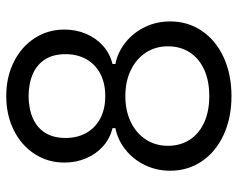

<svg xmlns="http://www.w3.org/2000/svg" viewBox="-94 -662 769 621"><g transform="rotate(-90 290.5 -351.5)"><path d="M48.8 -185.5Q48.8 -229.5 66.9 -267.1Q85 -304.7 116.5 -329.8Q147.9 -355 186.5 -362.8V-372.1Q152.8 -380.4 127.7 -402.8Q102.5 -425.3 88.9 -457.8Q75.2 -490.2 75.2 -527.8Q75.2 -581.1 103 -624Q130.9 -667 179.9 -691.4Q229 -715.8 290.5 -715.8V-643.6Q248 -643.1 217.8 -629.4Q187.5 -615.7 171.1 -589.4Q154.8 -563 154.8 -524.4Q154.8 -484.9 171.6 -455.8Q188.5 -426.8 219 -411.1Q249.5 -395.5 290.5 -395.5V-330.6Q243.2 -330.6 206.5 -313Q169.9 -295.4 149.4 -263.7Q128.9 -231.9 129.4 -190.9Q129.9 -151.9 149.2 -122.1Q168.5 -92.3 204.6 -75.7Q240.7 -59.1 290.5 -59.1V12.7Q219.7 12.7 164.8 -12.7Q109.9 -38.1 79.3 -83.3Q48.8 -128.4 48.8 -185.5ZM451.2 -190.9Q451.7 -231.9 431.2 -263.7Q410.6 -295.4 374 -313Q337.4 -330.6 290 -330.6V-395.5Q331.1 -395.5 361.6 -411.1Q392.1 -426.8 408.9 -455.8Q425.8 -484.9 425.8 -524.4Q425.8 -563 409.4 -589.4Q393.1 -615.7 362.8 -629.4Q332.5 -643.1 290 -643.6V-715.8Q351.6 -715.8 400.6 -691.4Q449.7 -667 477.5 -624Q505.4 -581.1 505.4 -527.8Q505.4 -490.2 491.7 -457.8Q478 -425.3 452.9 -402.8Q427.7 -380.4 394 -372.1V-362.8Q432.6 -355 464.1 -329.8Q495.6 -304.7 513.7 -267.1Q531.7 -229.5 531.7 -185.5Q531.7 -128.4 501.2 -83.3Q470.7 -38.1 415.8 -12.7Q360.8 12.7 290 12.7V-59.1Q339.8 -59.1 376 -75.7Q412.1 -92.3 431.4 -122.1Q450.7 -151.9 451.2 -190.9Z"/></g></svg>

Font: Wand UI Pro
Style: Regular
Weight: 400
Designer: Andreas Faust
Version: Version 1.003;FEAKit 1.0